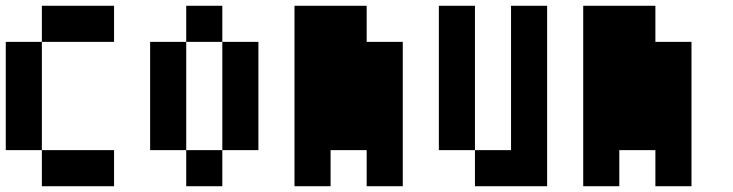

<svg xmlns="http://www.w3.org/2000/svg" viewBox="-20 -645 2540 665"><path d="M0 -125V-500H125V-125ZM125 -125H375V0H125ZM125 -500V-625H375V-500Z M500 -125V-500H625V-125ZM625 -125H750V0H625ZM625 -500V-625H750V-500ZM750 -125V-500H875V-125Z M1000 0V-625H1250V-500H1375V0H1250V-125H1125V0Z M1500 -125V-625H1625V-125ZM1625 -125H1750V-625H1875V0H1625Z M2000 0V-625H2250V-500H2375V0H2250V-125H2125V0Z"/></svg>

Font: GalmuriMono7 Regular
Style: Regular
Weight: 400
Designer: Lee Minseo (quiple)
Version: Version 2.399;hotconv 1.1.1;makeotfexe 2.6.0 DEVELOPMENT